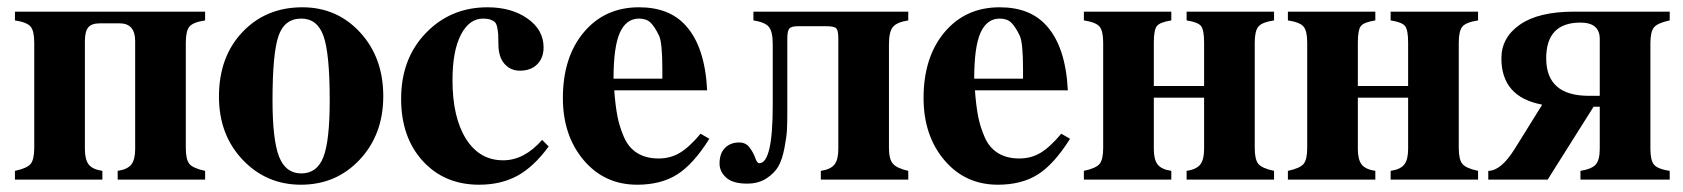

<svg xmlns="http://www.w3.org/2000/svg" viewBox="-20 -493 4620 527"><path d="M351 -84V-380Q351 -429 308 -429H255Q231 -429 222 -417.5Q213 -406 213 -380V-84Q213 -55 223.5 -41.5Q234 -28 261 -24V0H21V-24Q54 -31 64 -43Q74 -55 74 -87V-376Q74 -408 64 -420Q54 -432 21 -437V-461H543V-437Q510 -432 500 -420Q490 -408 490 -376V-87Q490 -55 500 -43Q510 -31 543 -24V0H303V-24Q330 -28 340.5 -41.5Q351 -55 351 -84Z M810 -473Q905 -473 968.5 -404Q1032 -335 1032 -229Q1032 -124 967.5 -55Q903 14 806 14Q711 14 646 -54.5Q581 -123 581 -228Q581 -337 645.5 -405Q710 -473 810 -473ZM807 -442Q761 -442 744.5 -394.5Q728 -347 728 -218Q728 -109 746 -63Q764 -17 807 -17Q850 -17 867.5 -61.5Q885 -106 885 -218Q885 -346 868 -394Q851 -442 807 -442Z M1468 -109 1486 -91Q1445 -35 1400 -10.5Q1355 14 1295 14Q1200 14 1140.5 -51Q1081 -116 1081 -222Q1081 -332 1149 -402.5Q1217 -473 1318 -473Q1384 -473 1428 -442Q1472 -411 1472 -363Q1472 -334 1454.5 -316.5Q1437 -299 1407 -299Q1381 -299 1364.5 -318Q1348 -337 1348 -372Q1348 -390 1347.5 -398Q1347 -406 1345 -416.5Q1343 -427 1339 -431.5Q1335 -436 1326.5 -439Q1318 -442 1306 -442Q1268 -442 1245 -397.5Q1222 -353 1222 -273Q1222 -171 1259 -112Q1296 -53 1361 -53Q1419 -53 1468 -109Z M1903 -126 1927 -112Q1883 -42 1838.5 -14Q1794 14 1729 14Q1639 14 1582 -53.5Q1525 -121 1525 -224Q1525 -336 1582.5 -404.5Q1640 -473 1734 -473Q1817 -473 1862 -423Q1915 -365 1921 -245H1666Q1669 -204 1674.5 -175Q1680 -146 1692.5 -117Q1705 -88 1729 -73Q1753 -58 1788 -58Q1820 -58 1846 -73.5Q1872 -89 1903 -126ZM1664 -277H1798V-303Q1798 -376 1789 -395Q1777 -420 1765.5 -431Q1754 -442 1734 -442Q1699 -442 1681.5 -403.5Q1664 -365 1664 -277Z M2048 -461H2473V-437Q2441 -432 2430.5 -418.5Q2420 -405 2420 -372V-87Q2420 -56 2431 -43.5Q2442 -31 2473 -24V0H2233V-24Q2260 -28 2270.5 -41.5Q2281 -55 2281 -84V-387Q2281 -409 2275.5 -415Q2270 -421 2249 -421H2170Q2152 -421 2146.5 -414.5Q2141 -408 2141 -387V-184Q2141 -155 2140 -136Q2139 -117 2133 -86Q2127 -55 2116.5 -36.5Q2106 -18 2084 -3.5Q2062 11 2031 11Q1993 11 1975 -4Q1955 -21 1955 -44Q1955 -72 1970 -87Q1985 -102 2009 -102Q2027 -102 2037.5 -88Q2048 -74 2053 -59.5Q2058 -45 2064 -45Q2101 -45 2101 -204V-372Q2101 -406 2090.5 -419Q2080 -432 2048 -437Z M2893 -126 2917 -112Q2873 -42 2828.5 -14Q2784 14 2719 14Q2629 14 2572 -53.5Q2515 -121 2515 -224Q2515 -336 2572.5 -404.5Q2630 -473 2724 -473Q2807 -473 2852 -423Q2905 -365 2911 -245H2656Q2659 -204 2664.5 -175Q2670 -146 2682.5 -117Q2695 -88 2719 -73Q2743 -58 2778 -58Q2810 -58 2836 -73.5Q2862 -89 2893 -126ZM2654 -277H2788V-303Q2788 -376 2779 -395Q2767 -420 2755.5 -431Q2744 -442 2724 -442Q2689 -442 2671.5 -403.5Q2654 -365 2654 -277Z M3285 -84V-225H3147V-84Q3147 -55 3157.5 -41.5Q3168 -28 3195 -24V0H2955V-24Q2988 -31 2998 -43Q3008 -55 3008 -87V-376Q3008 -408 2998 -420Q2988 -432 2955 -437V-461H3195V-437Q3163 -432 3155 -421Q3147 -410 3147 -376V-257H3285V-376Q3285 -410 3277 -421Q3269 -432 3237 -437V-461H3477V-437Q3444 -432 3434 -420Q3424 -408 3424 -376V-87Q3424 -55 3434 -43Q3444 -31 3477 -24V0H3237V-24Q3264 -28 3274.5 -41.5Q3285 -55 3285 -84Z M3845 -84V-225H3707V-84Q3707 -55 3717.5 -41.5Q3728 -28 3755 -24V0H3515V-24Q3548 -31 3558 -43Q3568 -55 3568 -87V-376Q3568 -408 3558 -420Q3548 -432 3515 -437V-461H3755V-437Q3723 -432 3715 -421Q3707 -410 3707 -376V-257H3845V-376Q3845 -410 3837 -421Q3829 -432 3797 -437V-461H4037V-437Q4004 -432 3994 -420Q3984 -408 3984 -376V-87Q3984 -55 3994 -43Q4004 -31 4037 -24V0H3797V-24Q3824 -28 3834.5 -41.5Q3845 -55 3845 -84Z M4371 -85V-200H4354L4228 0H4065V-24Q4100 -24 4138 -85L4212 -204V-206Q4101 -227 4101 -333Q4101 -390 4152 -425.5Q4203 -461 4300 -461H4563V-437Q4530 -430 4520 -418Q4510 -406 4510 -374V-85Q4510 -53 4520 -41Q4530 -29 4563 -24V0H4318V-24Q4349 -29 4360 -41.5Q4371 -54 4371 -85ZM4371 -230V-386Q4371 -431 4318 -431Q4224 -431 4224 -333Q4224 -230 4341 -230Z"/></svg>

Font: STIX MathJax Alphabets
Style: Bold
Weight: 700
Designer: MicroPress Inc., with final additions and corrections provided by Coen Hoffman, Elsevier (retired)
Version: Version 1.1.1